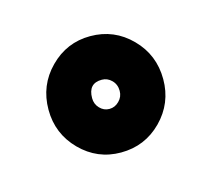

<svg xmlns="http://www.w3.org/2000/svg" viewBox="-41 -753 245 232"><g transform="rotate(-15 82.0 -637.0)"><path d="M87 -565Q57.5 -565 36.5 -586.2Q15.5 -607.5 15.5 -637.5Q15.5 -668 36.5 -689.2Q57.5 -710.5 87 -710.5Q117 -710.5 138 -689.2Q159 -668 159 -637.5Q159 -607.5 138 -586.2Q117 -565 87 -565ZM87 -619.5Q94 -619.5 99.2 -624.8Q104.5 -630 104.5 -637.5Q104.5 -645.5 99.2 -650.8Q94 -656 87 -656Q70 -656 70 -637.5Q70 -630 75 -624.8Q80 -619.5 87 -619.5Z"/></g></svg>

Font: Anybody ExtraExpanded ExtraBold
Style: Regular
Weight: 800
Width: 8
Designer: Tyler Finck
Foundry: Etcetera Type Company
Version: Version 1.010; ttfautohint (v1.8.3) -l 8 -r 50 -G 200 -x 14 